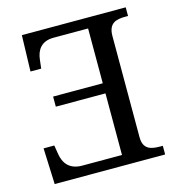

<svg xmlns="http://www.w3.org/2000/svg" viewBox="-106 -807 836 900"><g transform="rotate(-15 311.5 -357.0)"><path d="M585 0V-42H572C528 -42 490 -50 490 -109V-600C490 -663 527 -672 572 -672H585V-714H81L76 -539H128L133 -582C138 -626 161 -664 221 -664H389V-398H148V-349H389V-50H196C133 -50 108 -88 101 -132L94 -175H42L49 0Z"/></g></svg>

Font: Noto Serif Thai
Style: Regular
Weight: 400
Designer: Monotype Design Team
Foundry: Monotype Imaging Inc.
Version: Version 1.901